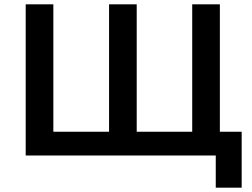

<svg xmlns="http://www.w3.org/2000/svg" viewBox="-20 -720 1166 889"><path d="M1099 -110V149H979V0H99V-700H227V-110H485V-700H613V-110H870V-700H998V-110Z"/></svg>

Font: CMG Sans SemiBold
Style: Regular
Weight: 600
Designer: Julieta Ulanovsky
Foundry: Julieta Ulanovsky
Version: Version 7.200